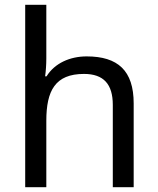

<svg xmlns="http://www.w3.org/2000/svg" viewBox="-20 -780 658 800"><path d="M173 -537V-760H85V0H173V-277C173 -402 210 -472 330 -472C412 -472 450 -429 450 -343V0H537V-349C537 -486 471 -545 341 -545C272 -545 208 -517 174 -462H168C171 -483 173 -511 173 -537Z"/></svg>

Font: Noto Sans Tifinagh Agraw Imazighen
Style: Regular
Weight: 400
Designer: JamraPatel
Foundry: JamraPatel LLC
Version: Version 2.006